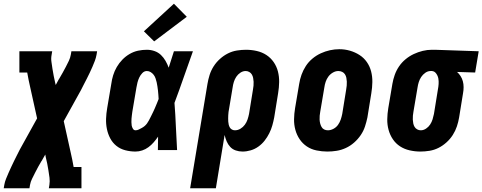

<svg xmlns="http://www.w3.org/2000/svg" viewBox="-50 -805 2588 1030"><path d="M-30 205 -27 187Q-24 170 -17.5 154Q-11 138 -4 122Q3 106 10.5 90Q18 74 25.5 58.5Q33 43 41 27.5Q49 12 57 -4L149 -170L112 -337Q108 -356 103.5 -376Q99 -396 96 -416H54V-530H230L227 -512Q223 -492 226 -473Q229 -454 231.5 -435.5Q234 -417 238 -398.5Q242 -380 246 -361L249 -349L264 -377Q265 -379 266.5 -381Q268 -383 269 -385Q278 -400 286.5 -415.5Q295 -431 303.5 -447Q312 -463 319.5 -479Q327 -495 330 -512L333 -530H471L468 -512Q465 -495 459 -479Q453 -463 446 -447Q439 -431 431.5 -415Q424 -399 416 -383.5Q408 -368 400 -352.5Q392 -337 384 -321L292 -155L329 12Q333 31 337.5 51Q342 71 345 91H387V205H212L215 187Q218 167 215.5 148Q213 129 210 110.5Q207 92 203.5 73.5Q200 55 195 36L193 24L177 52Q176 54 175 56Q174 58 172 60Q163 75 154.5 90.5Q146 106 138 122Q130 138 122 154Q114 170 111 187L108 205Z M677 8Q649 8 622 1Q595 -6 574.5 -22.5Q554 -39 541.5 -62.5Q529 -86 523.5 -113Q518 -140 519 -168Q520 -196 525 -225L547 -355Q550 -378 557 -401Q564 -424 576.5 -445.5Q589 -467 606.5 -485Q624 -503 645.5 -515.5Q667 -528 690.5 -533Q714 -538 738 -538Q759 -538 779 -531Q799 -524 813.5 -510Q828 -496 838 -478.5Q848 -461 855 -442Q862 -464 869 -486Q876 -508 883 -530H985Q960 -461 936 -391.5Q912 -322 886 -253Q891 -190 893.5 -126.5Q896 -63 900 0H797Q797 -18 797.5 -36Q798 -54 798 -72Q787 -56 774.5 -41.5Q762 -27 746.5 -15.5Q731 -4 713 2Q695 8 677 8ZM677 -106Q686 -106 694 -110Q702 -114 710.5 -118.5Q719 -123 726 -129Q733 -135 738.5 -142.5Q744 -150 748.5 -158.5Q753 -167 757 -175Q761 -183 765 -191Q769 -199 773 -207.5Q777 -216 780.5 -224Q784 -232 787.5 -240.5Q791 -249 794.5 -257.5Q798 -266 801 -274Q800 -286 799.5 -297Q799 -308 797.5 -319Q796 -330 794.5 -341.5Q793 -353 790.5 -363.5Q788 -374 784.5 -384.5Q781 -395 774.5 -403.5Q768 -412 758.5 -418Q749 -424 738 -424Q724 -424 713.5 -413Q703 -402 697 -389Q691 -376 687.5 -362.5Q684 -349 682 -336L660 -206Q659 -197 657.5 -187.5Q656 -178 655.5 -168.5Q655 -159 655 -149.5Q655 -140 656.5 -131.5Q658 -123 663 -114.5Q668 -106 677 -106ZM777 -583 722 -637 883 -785 952 -715Z M970 205 1063 -355Q1067 -379 1074.5 -403Q1082 -427 1096 -449Q1110 -471 1130 -489Q1150 -507 1173 -518.5Q1196 -530 1221 -534Q1246 -538 1270 -538Q1299 -538 1327.5 -531.5Q1356 -525 1379 -510Q1402 -495 1418 -472Q1434 -449 1441 -421.5Q1448 -394 1447.5 -364.5Q1447 -335 1442 -305L1421 -175Q1417 -154 1411 -132.5Q1405 -111 1394.5 -90Q1384 -69 1369.5 -50.5Q1355 -32 1336 -18.5Q1317 -5 1295 1.5Q1273 8 1251 8Q1232 8 1214.5 2Q1197 -4 1185 -17Q1173 -30 1166 -46.5Q1159 -63 1155 -81L1108 205ZM1210 -106Q1226 -106 1240 -114.5Q1254 -123 1263.5 -136Q1273 -149 1278 -164Q1283 -179 1286 -194L1307 -324Q1309 -335 1310 -345.5Q1311 -356 1310.5 -366.5Q1310 -377 1308 -387Q1306 -397 1301 -405.5Q1296 -414 1287 -419Q1278 -424 1268 -424Q1253 -424 1239.5 -415Q1226 -406 1217.5 -393Q1209 -380 1204.5 -365.5Q1200 -351 1198 -336L1179 -222Q1177 -213 1176 -204.5Q1175 -196 1174.5 -187Q1174 -178 1174 -169.5Q1174 -161 1174.5 -152.5Q1175 -144 1177 -136Q1179 -128 1183 -121Q1187 -114 1194.5 -110Q1202 -106 1210 -106Z M1706 8Q1677 8 1648 2Q1619 -4 1596 -19.5Q1573 -35 1557.5 -58Q1542 -81 1534.5 -108.5Q1527 -136 1527.5 -165.5Q1528 -195 1533 -225L1555 -355Q1559 -380 1567.5 -404Q1576 -428 1590.5 -450.5Q1605 -473 1626 -490.5Q1647 -508 1671 -519Q1695 -530 1720 -535.5Q1745 -541 1770 -541Q1800 -541 1827.5 -533Q1855 -525 1878.5 -510Q1902 -495 1918 -472Q1934 -449 1941 -421.5Q1948 -394 1947.5 -364.5Q1947 -335 1942 -305L1921 -175Q1916 -151 1908 -126.5Q1900 -102 1885 -80Q1870 -58 1849.5 -40Q1829 -22 1805 -11Q1781 0 1756 4Q1731 8 1706 8ZM1709 -106Q1724 -106 1739 -114Q1754 -122 1763.5 -135.5Q1773 -149 1778 -164Q1783 -179 1786 -194L1807 -324Q1809 -335 1810 -346Q1811 -357 1810.5 -367.5Q1810 -378 1808 -388Q1806 -398 1800.5 -406.5Q1795 -415 1785.5 -419.5Q1776 -424 1765 -424Q1750 -424 1735.5 -415.5Q1721 -407 1711.5 -394Q1702 -381 1697 -366Q1692 -351 1690 -336L1668 -206Q1666 -195 1665 -184.5Q1664 -174 1664.5 -163.5Q1665 -153 1667.5 -143Q1670 -133 1675 -124Q1680 -115 1689 -110.5Q1698 -106 1709 -106Z M2205 8Q2176 8 2147.5 1.5Q2119 -5 2096 -20Q2073 -35 2057.5 -58Q2042 -81 2034.5 -108.5Q2027 -136 2027.5 -165.5Q2028 -195 2033 -225L2055 -355Q2059 -379 2067.5 -403Q2076 -427 2090.5 -448.5Q2105 -470 2125.5 -487Q2146 -504 2169.5 -515Q2193 -526 2217.5 -532Q2242 -538 2267 -538Q2271 -538 2275 -538Q2279 -538 2283 -538L2518 -530L2499 -416L2402 -419Q2413 -409 2421 -396.5Q2429 -384 2433 -369Q2437 -354 2437 -337.5Q2437 -321 2434 -305L2413 -175Q2409 -151 2401 -127Q2393 -103 2379 -81Q2365 -59 2345 -41Q2325 -23 2302 -11.5Q2279 0 2254 4Q2229 8 2205 8ZM2207 -106Q2222 -106 2235.5 -115Q2249 -124 2257.5 -137Q2266 -150 2270.5 -164.5Q2275 -179 2278 -194L2299 -324Q2302 -339 2303 -354.5Q2304 -370 2301.5 -384Q2299 -398 2290 -410.5Q2281 -423 2267 -424H2264Q2263 -424 2262 -424Q2261 -424 2260 -424Q2245 -424 2231.5 -414.5Q2218 -405 2209.5 -392Q2201 -379 2196.5 -364.5Q2192 -350 2190 -336L2168 -206Q2166 -195 2165 -184.5Q2164 -174 2164.5 -163.5Q2165 -153 2167 -143Q2169 -133 2174 -124.5Q2179 -116 2188 -111Q2197 -106 2207 -106Z"/></svg>

Font: Iosevka Curly Slab HvObl
Style: Regular
Weight: 900
Italic angle: -9°
Monospace: yes
Designer: Belleve Invis
Foundry: Belleve Invis
Version: Version 11.1.0; ttfautohint (v1.8.3)